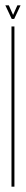

<svg xmlns="http://www.w3.org/2000/svg" viewBox="-26 -699 97 719"><path d="M17 0V-600H28V0ZM18 -628 -6 -679H7L23 -643L39 -679H51L27 -628Z"/></svg>

Font: Anybody UltraCondensed Thin
Style: Regular
Weight: 100
Width: 1
Designer: Tyler Finck
Foundry: Etcetera Type Company
Version: Version 1.110